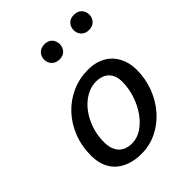

<svg xmlns="http://www.w3.org/2000/svg" viewBox="-194 -772 888 888"><g transform="rotate(-45 250.0 -328.0)"><path d="M38.6 0ZM38.6 -148.4Q38.6 -211.4 59.8 -264.9Q81.1 -318.4 117.9 -357.4Q154.8 -396.5 204.1 -418.5Q253.4 -440.4 310.1 -440.4Q348.6 -440.4 378.4 -428.2Q408.2 -416 428.2 -394.3Q448.2 -372.6 458.7 -343.5Q469.2 -314.5 469.2 -280.8Q469.2 -221.7 449 -168.9Q428.7 -116.2 393.8 -76.4Q358.9 -36.6 311.8 -13.2Q264.6 10.3 210.4 10.3Q168 10.3 135.7 -1.5Q103.5 -13.2 81.8 -33.9Q60.1 -54.7 49.3 -84Q38.6 -113.3 38.6 -148.4ZM125 -151.4Q125 -105 147.7 -79.8Q170.4 -54.7 213.4 -54.7Q247.1 -54.7 277.6 -75Q308.1 -95.2 331.5 -128.4Q355 -161.6 368.9 -203.6Q382.8 -245.6 382.8 -289.1Q382.8 -311.5 376.2 -327.9Q369.6 -344.2 358.2 -354.7Q346.7 -365.2 331.1 -370.4Q315.4 -375.5 297.9 -375.5Q263.2 -375.5 231.7 -357.2Q200.2 -338.9 176.5 -307.9Q152.8 -276.9 138.9 -236.3Q125 -195.8 125 -151.4ZM199.2 -615.7Q199.2 -637.7 213.4 -651.9Q227.5 -666 251 -666Q274.4 -666 287.8 -651.9Q301.3 -637.7 301.3 -615.7Q301.3 -595.2 287.8 -580.8Q274.4 -566.4 251 -566.4Q227.5 -566.4 213.4 -580.8Q199.2 -595.2 199.2 -615.7ZM392.1 -615.7Q392.1 -637.7 405.8 -651.9Q419.4 -666 442.9 -666Q466.8 -666 480.7 -651.9Q494.6 -637.7 494.6 -615.7Q494.6 -595.2 480.7 -580.8Q466.8 -566.4 442.9 -566.4Q419.4 -566.4 405.8 -580.8Q392.1 -595.2 392.1 -615.7Z"/></g></svg>

Font: PT Astra Sans
Style: Italic
Weight: 400
Italic angle: -16°
Designer: A.Korolkova, I. Chaeva
Foundry: ParaType Ltd
Version: Version 1.001; ttfautohint (v1.6)